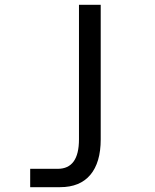

<svg xmlns="http://www.w3.org/2000/svg" viewBox="-20 -567 640 795"><path d="M105 132H219Q307 132 307 10V-547H397V10Q397 106 354 157Q311 208 229 208H105Z"/></svg>

Font: PlemolJP35 Console
Style: Regular
Weight: 400
Version: v2.0.3; ttfautohint (v1.8.4.7-5d5b-dirty) -l 6 -r 45 -G 200 